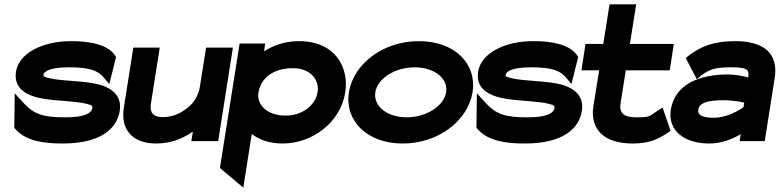

<svg xmlns="http://www.w3.org/2000/svg" viewBox="-20 -652 3602 887"><path d="M54 -322C40 -234 117 -205 192 -194C257 -185 336 -184 382 -172C405 -166 408 -163 407 -154C403 -127 366 -110 282 -110C183 -110 140 -122 92 -173L48 -221L46 -61L52 -55C100 0 184 11 270 11C444 11 520 -57 533 -139C544 -206 501 -240 453 -257C380 -281 267 -275 203 -292C180 -298 180 -300 181 -307C184 -325 220 -341 298 -341C389 -341 427 -328 454 -300L485 -264L516 -388L512 -395C478 -448 389 -462 310 -462C169 -462 67 -402 54 -322Z M552 -154C537 -60 585 11 702 11C769 11 825 -12 871 -44L864 0H988L1056 -432H932L903 -249C896 -206 872 -172 840 -149C813 -128 777 -111 732 -111C688 -111 671 -131 677 -172L718 -432H596Z M996 124 1104 215 1143 -33C1177 -7 1224 11 1286 11C1421 11 1553 -85 1575 -225C1593 -341 1529 -462 1361 -462C1298 -462 1244 -443 1200 -415L1205 -451H1087ZM1174 -225C1185 -292 1243 -337 1334 -337C1410 -337 1457 -287 1447 -225C1438 -169 1380 -118 1300 -118C1211 -118 1165 -170 1174 -225Z M1592 -226C1571 -95 1675 11 1840 11C2006 11 2142 -95 2163 -226C2184 -357 2081 -462 1915 -462C1750 -462 1613 -357 1592 -226ZM1714 -226C1724 -290 1805 -341 1896 -341C1986 -341 2051 -290 2041 -226C2031 -162 1949 -110 1859 -110C1768 -110 1704 -162 1714 -226Z M2189 -322C2175 -234 2252 -205 2327 -194C2392 -185 2471 -184 2517 -172C2540 -166 2543 -163 2542 -154C2538 -127 2501 -110 2417 -110C2318 -110 2275 -122 2227 -173L2183 -221L2181 -61L2187 -55C2235 0 2319 11 2405 11C2579 11 2655 -57 2668 -139C2679 -206 2636 -240 2588 -257C2515 -281 2402 -275 2338 -292C2315 -298 2315 -300 2316 -307C2319 -325 2355 -341 2433 -341C2524 -341 2562 -328 2589 -300L2620 -264L2651 -388L2647 -395C2613 -448 2524 -462 2445 -462C2304 -462 2202 -402 2189 -322Z M2666 -327H2748L2721 -160C2706 -54 2770 11 2903 11C2983 11 3021 -11 3058 -34L3078 -47L3041 -155L3014 -138C2979 -115 2984 -110 2922 -110C2860 -110 2840 -129 2847 -176L2871 -327H3074L3093 -449H2890L2919 -632H2796L2767 -449H2685Z M3079 -145C3064 -49 3141 11 3257 11C3315 11 3364 -10 3402 -32L3397 0H3513L3559 -292C3577 -404 3510 -462 3376 -462C3278 -462 3218 -437 3167 -399L3148 -384L3199 -286L3223 -306C3261 -334 3291 -341 3357 -341C3426 -341 3442 -333 3437 -299V-294C3415 -300 3380 -308 3342 -308C3215 -308 3098 -265 3079 -145ZM3206 -146C3211 -177 3249 -189 3323 -189C3359 -189 3396 -183 3418 -178L3415 -157C3396 -143 3337 -108 3279 -108C3223 -108 3202 -120 3206 -146Z"/></svg>

Font: Charger Pro
Style: UltraExtObl
Weight: 900
Designer: Jasper
Foundry: Cannot Into Space Fonts
Version: Version 1.09